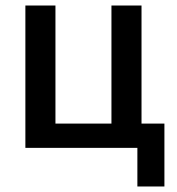

<svg xmlns="http://www.w3.org/2000/svg" viewBox="-20 -536 640 696"><path d="M478 0H72V-516H181V-88H384V-516H493V-88H576V140H478Z"/></svg>

Font: IBM Plaex Mono Medium
Style: Regular
Weight: 500
Designer: Mike Abbink, Paul van der Laan, Pieter van Rosmalen
Foundry: Bold Monday
Version: Version 2.003